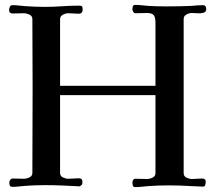

<svg xmlns="http://www.w3.org/2000/svg" viewBox="-20 -758 877 783"><path d="M821 -721Q821 -709 810 -706Q799 -703 785 -704Q771 -705 762 -705Q752 -705 740.5 -699Q729 -693 729 -681V-52Q729 -39 740.5 -33.5Q752 -28 762 -28Q773 -28 783.5 -29Q794 -30 804 -30Q819 -30 819 -17Q819 -10 817 -3.5Q815 3 807 3Q795 3 783.5 2Q772 1 760 1Q714 -2 665 -2Q625 -2 584 1Q571 2 558.5 3.5Q546 5 532 5Q524 5 522 -0.5Q520 -6 520 -13Q520 -19 523 -24Q526 -29 533 -29Q545 -29 556.5 -28.5Q568 -28 579 -28Q590 -28 602 -33.5Q614 -39 614 -52V-370H225V-53Q225 -40 236.5 -34.5Q248 -29 258 -29Q269 -29 280 -30Q291 -31 301 -31Q316 -31 316 -18Q316 -8 314.5 -5.5Q313 -3 305 2Q270 0 234 -1.5Q198 -3 163 -3Q123 -3 82 0Q69 1 56.5 2.5Q44 4 31 4Q22 4 20 -1.5Q18 -7 18 -14Q18 -20 22 -25Q26 -30 32 -30Q43 -30 54.5 -29.5Q66 -29 77 -29Q88 -29 100 -34.5Q112 -40 112 -53Q112 -139 112.5 -225.5Q113 -312 113 -399Q113 -470 112.5 -540Q112 -610 112 -680Q112 -693 100 -698.5Q88 -704 77 -704Q66 -704 54.5 -703.5Q43 -703 32 -703Q17 -703 17 -717Q17 -723 20 -730Q23 -737 31 -737Q44 -737 56.5 -735.5Q69 -734 82 -733Q123 -730 163 -730Q198 -730 233 -732.5Q268 -735 303 -735Q313 -735 315 -731.5Q317 -728 317 -719Q317 -702 300 -702Q290 -702 279.5 -703Q269 -704 258 -704Q248 -704 236.5 -698Q225 -692 225 -680V-408H614Q614 -473 614 -537.5Q614 -602 614 -667Q614 -687 607 -696Q600 -705 579 -705Q568 -705 556.5 -704.5Q545 -704 533 -704Q527 -704 523.5 -709.5Q520 -715 520 -721Q520 -727 522 -732.5Q524 -738 532 -738Q546 -738 558.5 -736.5Q571 -735 584 -734Q601 -733 617.5 -732.5Q634 -732 651 -732H665Q689 -732 713 -732.5Q737 -733 761 -734Q772 -735 784 -736Q796 -737 807 -737Q821 -737 821 -721Z"/></svg>

Font: Kaisei Tokumin Medium
Style: Regular
Weight: 500
Designer: Font-Kai, 金井和夫
Foundry: KAZUO KANAI
Version: Version 5.003